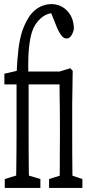

<svg xmlns="http://www.w3.org/2000/svg" viewBox="-20 -920 426 940"><path d="M3.4 0V-43.5L81.5 -67.4H97.7L177.7 -43.5V0ZM58.1 0Q59.1 -41.5 59.6 -83.7Q60.1 -126 60.5 -168Q61 -210 61 -251.5V-506.8H1.5V-559.1L81.5 -577.6L61 -558.1Q64.5 -632.3 70.6 -681.2Q76.7 -730 87.9 -764.6Q99.1 -799.3 117.7 -830.1Q130.9 -852.5 149.2 -868.4Q167.5 -884.3 188.7 -892.1Q210 -899.9 231.4 -899.9Q277.3 -899.9 309.1 -866.9Q340.8 -834 341.8 -779.3Q338.4 -760.3 329.1 -745.8Q319.8 -731.4 305.7 -731.4Q292.5 -731.4 281.7 -744.9Q271 -758.3 260.7 -780.8L226.1 -866.7V-876H242.7V-856Q214.4 -856 190.2 -838.9Q166 -821.8 149.9 -793.9Q136.7 -771.5 129.2 -734.9Q121.6 -698.2 119.1 -646.5Q118.2 -624 118.2 -597.7Q118.2 -562.5 120.1 -521.5V-251.5Q120.1 -210 120.4 -168Q120.6 -126 121.1 -83.7Q121.6 -41.5 122.6 0ZM220.2 0V-43.5L296.9 -67.4H312.5L383.3 -43.5V0ZM271.5 0Q272.5 -27.3 272.5 -72.5Q272.5 -117.7 272.9 -166.3Q273.4 -214.8 273.4 -251.5V-313.5Q273.4 -355 272.9 -387Q272.5 -418.9 272 -447.8Q271.5 -476.6 271.5 -506.8H89.8V-569.8H271.5L324.2 -585.9L335.9 -573.2L333.5 -410.2V-251.5Q333.5 -213.9 333.7 -165.8Q334 -117.7 334.5 -72.5Q335 -27.3 335.9 0Z"/></svg>

Font: Scarab Serif
Style: Condensed
Weight: 400
Designer: John Roberts
Foundry: Scarab
Version: 1.0